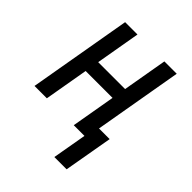

<svg xmlns="http://www.w3.org/2000/svg" viewBox="-200 -641 929 929"><g transform="rotate(45 265.0 -176.0)"><path d="M356.4 -299.3 343.3 -226.1H125.5L138.2 -299.3ZM195.8 -528.3 104 0H19.5L111.3 -528.3ZM464.4 -528.3 372.6 0H288.1L379.9 -528.3ZM458.5 -75.2 414.6 175.3H330.6L374.5 -75.2Z"/></g></svg>

Font: Roboto Condensed
Style: Italic
Weight: 400
Italic angle: -12°
Designer: Christian Robertson
Foundry: Google
Version: Version 3.0